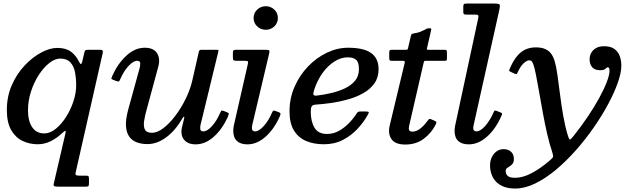

<svg xmlns="http://www.w3.org/2000/svg" viewBox="-20 -800 3544 1080"><path d="M18.5 -181.5Q18.5 -110.5 43 -68.2Q67.5 -26 107.2 -7.2Q147 11.5 192 11.5Q231 11.5 266.2 -6.2Q301.5 -24 331 -52.5Q346 -67 348.2 -63.5Q350.5 -60 347.5 -47L282.5 232.5Q280 244.5 285.5 247.2Q291 250 308.5 250H462Q475.5 250 478 245.8Q480.5 241.5 480.5 228V203.5Q480.5 193.5 477.2 190.8Q474 188 463.5 188H427Q411 188 407 184Q403 180 405.5 170.5L558 -502.5Q560 -512.5 556.5 -516.2Q553 -520 540 -520H477Q466 -520 461.5 -517.8Q457 -515.5 455 -506.5L442.5 -453Q439.5 -440.5 435.2 -440Q431 -439.5 425 -452Q408 -488 379.2 -509.2Q350.5 -530.5 302 -530.5Q260.5 -530.5 211.8 -504.5Q163 -478.5 118.8 -431.8Q74.5 -385 46.5 -321.2Q18.5 -257.5 18.5 -181.5ZM408.5 -320Q408.5 -276.5 392.8 -229.2Q377 -182 350.8 -141Q324.5 -100 292.8 -74.8Q261 -49.5 229.5 -49.5Q185 -49.5 161.2 -84.2Q137.5 -119 137.5 -180Q137.5 -233 154.2 -284.8Q171 -336.5 198 -378.2Q225 -420 256.8 -445.2Q288.5 -470.5 318.5 -470.5Q356 -470.5 375.5 -449.5Q395 -428.5 401.8 -394.2Q408.5 -360 408.5 -320Z M611.5 -373Q607.5 -363 606.5 -359Q605.5 -355 616.5 -351L636 -343.5Q647 -339.5 650.2 -343.5Q653.5 -347.5 657.5 -357Q676.5 -400.5 703.2 -429.2Q730 -458 751.5 -458Q768.5 -458 768.8 -444Q769 -430 765 -415.5L700 -179Q686 -125 688.8 -88.8Q691.5 -52.5 707.8 -30.5Q724 -8.5 750.2 1Q776.5 10.5 809.5 10.5Q864.5 10.5 916.8 -29Q969 -68.5 1008 -137.5Q1012.5 -144.5 1015.2 -143.8Q1018 -143 1015.5 -132.5L1003.5 -83.5Q994 -40 1015.5 -14Q1037 12 1080.5 12Q1134.5 12 1182.2 -30.5Q1230 -73 1261 -141.5Q1266 -153.5 1267 -159Q1268 -164.5 1254.5 -169.5L1239.5 -175.5Q1227 -180 1224.5 -176.8Q1222 -173.5 1217 -162Q1198.5 -119.5 1172 -90.2Q1145.5 -61 1123.5 -61Q1108.5 -61 1106.8 -73Q1105 -85 1108 -97.5L1208 -509.5Q1210 -517 1208 -518.5Q1206 -520 1196.5 -520H1113.5Q1106 -520 1103 -517.5Q1100 -515 1098.5 -509L1061.5 -346.5Q1050 -296.5 1024.8 -244.8Q999.5 -193 966.8 -149.5Q934 -106 899.5 -79.5Q865 -53 834.5 -53Q804.5 -53 795.2 -71Q786 -89 790.8 -120.5Q795.5 -152 807.5 -193L870 -423.5Q883 -471.5 863 -501.5Q843 -531.5 794 -531.5Q739.5 -531.5 691 -487Q642.5 -442.5 611.5 -373Z M1493 -494.5Q1497.5 -512 1494.5 -516Q1491.5 -520 1471 -520H1309Q1299 -520 1294.5 -517.2Q1290 -514.5 1290 -503.5V-478Q1290 -465 1293.8 -461.5Q1297.5 -458 1310.5 -458H1357Q1371 -458 1374 -454.8Q1377 -451.5 1374 -439.5L1295 -92.5Q1294 -87 1293 -78.8Q1292 -70.5 1292 -65Q1292 -26.5 1312.5 -7.2Q1333 12 1371.5 12Q1426.5 12 1475 -32Q1523.5 -76 1554 -146Q1558.5 -156 1557.8 -160.5Q1557 -165 1549 -168.5L1531 -175.5Q1521 -179.5 1517 -176.8Q1513 -174 1509.5 -165Q1491 -121.5 1463.8 -91.2Q1436.5 -61 1414.5 -61Q1397 -61 1397 -79.5Q1397 -83.5 1397.5 -88.5Q1398 -93.5 1399 -97.5ZM1406.5 -698.5Q1406.5 -670.5 1426.8 -651.5Q1447 -632.5 1475 -632.5Q1503 -632.5 1523 -651.5Q1543 -670.5 1543 -698.5Q1543 -727 1523 -746Q1503 -765 1475 -765Q1447 -765 1426.8 -746Q1406.5 -727 1406.5 -698.5Z M1608.5 -173Q1608.5 -106.5 1633.5 -66Q1658.5 -25.5 1701.8 -7Q1745 11.5 1802 11.5Q1861.5 11.5 1908.8 -13Q1956 -37.5 1991.2 -75.5Q2026.5 -113.5 2049 -154.5Q2056.5 -166.5 2053.5 -169.8Q2050.5 -173 2035 -173H2012Q2000 -173 1995.5 -171.2Q1991 -169.5 1987 -163Q1969 -134.5 1943.5 -108Q1918 -81.5 1886.8 -64Q1855.5 -46.5 1819 -46.5Q1770.5 -46.5 1749.2 -81.5Q1728 -116.5 1728 -172Q1728 -193.5 1733.5 -202Q1739 -210.5 1755 -211.5Q1795.5 -214 1843 -220.8Q1890.5 -227.5 1937.5 -240.8Q1984.5 -254 2023.5 -276Q2062.5 -298 2086 -331Q2109.5 -364 2109.5 -410.5Q2109.5 -472 2067.5 -501.8Q2025.5 -531.5 1938 -531.5Q1877.5 -531.5 1818.8 -503.5Q1760 -475.5 1712.5 -426Q1665 -376.5 1636.8 -311.8Q1608.5 -247 1608.5 -173ZM1763.5 -262.5Q1745.5 -260 1743.2 -267.8Q1741 -275.5 1747 -294Q1764.5 -348 1794.2 -389.2Q1824 -430.5 1861 -454Q1898 -477.5 1936 -477.5Q1967.5 -477.5 1983.2 -463.8Q1999 -450 1999 -411Q1999 -372 1976.8 -345.5Q1954.5 -319 1919 -302.5Q1883.5 -286 1842.5 -276.5Q1801.5 -267 1763.5 -262.5Z M2183.5 -520Q2174.5 -520 2172 -516.8Q2169.5 -513.5 2169.5 -504V-473Q2169.5 -465 2171.8 -461.5Q2174 -458 2182 -458H2244.5Q2254.5 -458 2256.2 -455.2Q2258 -452.5 2256 -444.5L2171.5 -91.5Q2161.5 -46.5 2182.5 -16.8Q2203.5 13 2260 13Q2320.5 13 2363.8 -19.5Q2407 -52 2431 -100Q2436 -110 2434.2 -113.8Q2432.5 -117.5 2425 -120.5L2403 -130Q2395.5 -133 2391.2 -128Q2387 -123 2381.5 -116Q2362 -89.5 2341 -74.5Q2320 -59.5 2300.5 -59.5Q2285 -59.5 2281.5 -68.2Q2278 -77 2280.8 -89.8Q2283.5 -102.5 2286.5 -114.5L2363 -447Q2364.5 -454 2366 -456Q2367.5 -458 2375.5 -458H2478.5Q2490 -458 2492 -460.2Q2494 -462.5 2494 -474V-503.5Q2494 -515 2491.5 -517.5Q2489 -520 2478 -520H2391.5Q2382 -520 2381.2 -522Q2380.5 -524 2382.5 -531.5L2405 -630Q2407 -637 2405 -639Q2403 -641 2395 -641Q2389.5 -641 2386 -640.5Q2382.5 -640 2379.5 -638.2Q2376.5 -636.5 2371 -633.5Q2361 -628 2345 -621.5Q2329 -615 2309.5 -612.5Q2299 -610.5 2296.2 -609Q2293.5 -607.5 2291 -597.5L2276 -532.5Q2274 -525.5 2273 -522.8Q2272 -520 2262.5 -520Z M2789 -746Q2794 -768 2790.5 -774Q2787 -780 2758.5 -780H2604Q2592.5 -780 2589.2 -776.5Q2586 -773 2586 -761V-733Q2586 -724 2589.2 -721Q2592.5 -718 2602 -718H2648Q2665.5 -718 2669.2 -714.8Q2673 -711.5 2670 -697.5L2540 -92.5Q2538.5 -87 2537.8 -78.5Q2537 -70 2537 -64.5Q2537 -26 2557.5 -7Q2578 12 2616.5 12Q2672 12 2721.2 -33Q2770.5 -78 2801 -149.5Q2805 -158.5 2804 -161.8Q2803 -165 2793 -168.5L2777 -175Q2765.5 -179.5 2762.2 -177.5Q2759 -175.5 2755 -165Q2736 -121.5 2709 -91.2Q2682 -61 2659.5 -61Q2642 -61 2642 -79.5Q2642 -83.5 2642.8 -88.5Q2643.5 -93.5 2644.5 -97.5Z M3355 -405Q3372.5 -405 3379.8 -409Q3387 -413 3390.2 -417.2Q3393.5 -421.5 3399.5 -421.5Q3408.5 -421.5 3408.5 -402Q3408.5 -379 3393.2 -339Q3378 -299 3350.5 -248.8Q3323 -198.5 3286 -143.5Q3249 -88.5 3206.5 -35.5Q3192 -17.5 3187 -15Q3182 -12.5 3173.5 -40Q3158.5 -89.5 3148 -149.8Q3137.5 -210 3130 -270Q3122.5 -330 3115.5 -379.2Q3108.5 -428.5 3100 -456Q3092.5 -481 3080 -498Q3067.5 -515 3046.8 -524.2Q3026 -533.5 2993.5 -533.5Q2961 -533.5 2934.8 -521.2Q2908.5 -509 2887.8 -483.5Q2867 -458 2849.5 -418.5Q2844.5 -407.5 2844 -403.5Q2843.5 -399.5 2855.5 -394.5L2876 -385Q2885.5 -381.5 2887.5 -384.8Q2889.5 -388 2893.5 -396.5Q2909 -430 2926.8 -445.2Q2944.5 -460.5 2955 -460.5Q2968 -460.5 2972.5 -453.2Q2977 -446 2980 -438Q2987 -419 2995.2 -377Q3003.5 -335 3013.2 -279.2Q3023 -223.5 3034 -163Q3045 -102.5 3058 -46Q3071 10.5 3085.5 53Q3092 74.5 3091.2 80.8Q3090.5 87 3075 100.5Q3024 145 2973.2 172.5Q2922.5 200 2877.5 200Q2846.5 200 2835.5 189.2Q2824.5 178.5 2824.5 161.5Q2824.5 151.5 2831.2 146Q2838 140.5 2847.2 135.2Q2856.5 130 2863.5 120.5Q2870.5 111 2870.5 94.5Q2870.5 67.5 2854.2 53.2Q2838 39 2813 39Q2790.5 39 2773.2 51.5Q2756 64 2746.2 84.8Q2736.5 105.5 2736.5 130.5Q2736.5 156.5 2744.8 180.2Q2753 204 2770.2 222Q2787.5 240 2814.2 250.2Q2841 260.5 2877.5 260.5Q2932 260.5 2990.2 232.2Q3048.5 204 3106.5 155.5Q3164.5 107 3219 45.5Q3273.5 -16 3320 -83Q3366.5 -150 3401.2 -215Q3436 -280 3455.5 -335.8Q3475 -391.5 3475 -430Q3475 -462 3465.2 -486.8Q3455.5 -511.5 3434.2 -525.8Q3413 -540 3378 -540Q3350.5 -540 3332.2 -529.2Q3314 -518.5 3305.2 -501.8Q3296.5 -485 3296.5 -467Q3296.5 -437.5 3311.8 -421.2Q3327 -405 3355 -405Z"/></svg>

Font: Besley Medium
Style: Italic
Weight: 500
Italic angle: -13°
Designer: Owen Earl
Foundry: indestructible type*
Version: Version 2.001